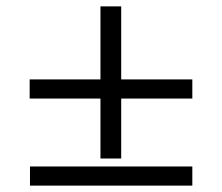

<svg xmlns="http://www.w3.org/2000/svg" viewBox="-20 -582 697 602"><path d="M583 0H74V-60H583ZM583 -273H360V-85H295V-273H73V-333H295V-562H360V-333H583Z"/></svg>

Font: A Bank Premium Light
Style: Regular
Weight: 300
Designer: Ninad Kale (Devanagari), Jonny Pinhorn (Latin), Htun Naung (Myanmar)
Foundry: Indian Type Foundry
Version: 4.004